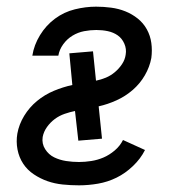

<svg xmlns="http://www.w3.org/2000/svg" viewBox="-20 -548 540 576"><path d="M217 8Q192 8 168 5.5Q144 3 122.5 -4.5Q101 -12 81.5 -25Q62 -38 49.5 -57Q37 -76 32.5 -99.5Q28 -123 32 -147Q37 -175 52.5 -200.5Q68 -226 91 -245Q114 -264 141.5 -275.5Q169 -287 197 -293L188 -388L259 -394L268 -306Q283 -309 297.5 -315Q312 -321 324.5 -331.5Q337 -342 346 -355.5Q355 -369 357 -384Q360 -401 353 -417Q346 -433 333 -442Q320 -451 303.5 -454.5Q287 -458 269 -458Q251 -458 232.5 -454.5Q214 -451 197.5 -441Q181 -431 169.5 -415Q158 -399 155 -381H77Q82 -413 100 -442.5Q118 -472 145 -492Q172 -512 204.5 -520Q237 -528 268 -528Q291 -528 313.5 -525Q336 -522 356 -514Q376 -506 393 -492.5Q410 -479 420.5 -460Q431 -441 434 -419Q437 -397 434 -374Q429 -347 414.5 -322Q400 -297 378 -278Q356 -259 329.5 -247Q303 -235 276 -229L286 -132L215 -126L205 -215Q190 -212 174 -206.5Q158 -201 144.5 -191Q131 -181 121 -167Q111 -153 108 -137Q105 -117 115.5 -100.5Q126 -84 142.5 -76Q159 -68 178 -65Q197 -62 217 -62Q235 -62 254 -65Q273 -68 290.5 -75.5Q308 -83 324 -96.5Q340 -110 349 -128L415 -98Q402 -72 379 -50Q356 -28 329.5 -15Q303 -2 274 3Q245 8 217 8Z"/></svg>

Font: Iosevka Curly
Style: Italic
Weight: 400
Italic angle: -9°
Monospace: yes
Designer: Belleve Invis
Foundry: Belleve Invis
Version: Version 22.1.2; ttfautohint (v1.8.4)